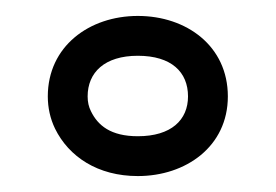

<svg xmlns="http://www.w3.org/2000/svg" viewBox="-20 -461 346 241"><path d="M216 -340C216 -310.5 195 -290 153 -290C119 -290 102.8 -303.5 94.1 -321.5C91.4 -326.9 90 -332.8 90 -340C90 -370 111.2 -391 153 -391C195.2 -391 216 -370.5 216 -340ZM266 -340C266 -403.1 214.3 -441 153 -441C92 -441 40 -402.8 40 -340C40 -325.9 43 -312.1 49.1 -299.5C66.4 -264.3 102.7 -240 153 -240C213.3 -240 266 -277.1 266 -340Z"/></svg>

Font: Asimov
Style: WidOu
Weight: 500
Designer: Google
Version: Version 2.000980; 2014